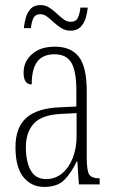

<svg xmlns="http://www.w3.org/2000/svg" viewBox="-20 -727 451 757"><path d="M154 10Q104 10 72.5 -28.5Q41 -67 41 -147Q41 -225 84.5 -263Q128 -301 218 -304L281 -307V-371Q281 -446 261.5 -479.5Q242 -513 195 -513Q149 -513 127 -484Q105 -455 105 -394Q73 -394 73 -441Q73 -484 106 -513.5Q139 -543 197 -543Q259 -543 290.5 -503.5Q322 -464 322 -367V-105Q322 -52 332.5 -38Q343 -24 371 -24H373V0H291L285 -90H282Q262 -47 234.5 -18.5Q207 10 154 10ZM162 -21Q198 -21 225 -43.5Q252 -66 267 -104.5Q282 -143 282 -191V-281L223 -278Q147 -275 114.5 -241Q82 -207 82 -146Q82 -90 101 -55.5Q120 -21 162 -21ZM258 -606Q238 -606 222 -616Q206 -626 192 -639Q178 -652 165.5 -661.5Q153 -671 139 -671Q119 -671 111.5 -655Q104 -639 102 -616H74Q76 -637 82 -658Q88 -679 101.5 -693Q115 -707 140 -707Q159 -707 174.5 -697Q190 -687 203.5 -674Q217 -661 230.5 -651Q244 -641 259 -641Q280 -641 287.5 -658Q295 -675 297 -697H326Q324 -675 317.5 -654.5Q311 -634 297 -620Q283 -606 258 -606Z"/></svg>

Font: Noto Serif Tamil ExtraCondensed ExtraLight
Style: Italic
Weight: 200
Width: 2
Italic angle: -12°
Designer: Indian Type Foundry, Tom Grace, and the Monotype Design Team
Foundry: Monotype Imaging Inc.
Version: Version 2.003; ttfautohint (v1.8.4.7-5d5b)